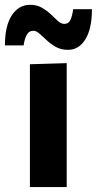

<svg xmlns="http://www.w3.org/2000/svg" viewBox="-57 -760 394 780"><path d="M64.5 0V-499L214 -503.5V0ZM219.5 -557.5Q191.5 -557.5 170.2 -569.2Q149 -581 133 -596.5Q116.5 -611.5 103.5 -623.2Q90.5 -635 79 -635Q60 -635 51 -617.2Q42 -599.5 39 -575.5H-37Q-37 -655 -9 -697.8Q19 -740.5 65.5 -740.5Q92.5 -740.5 113 -728.8Q133.5 -717 149.5 -702Q165 -686.5 178 -674.8Q191 -663 204 -663Q222.5 -663 230 -681Q237.5 -699 240 -722.5H316.5Q316.5 -643.5 290 -600.5Q263.5 -557.5 219.5 -557.5Z"/></svg>

Font: Heraclito
Style: Bold
Weight: 700
Designer: Kostas Bartsokas (font) & Cristiano Sobral (main changes)
Foundry: Kostas Bartsokas (font) & Cristiano Sobral (main changes)
Version: Version 1.00;July 8, 2020;FontCreator 13.0.0.2655 64-bit